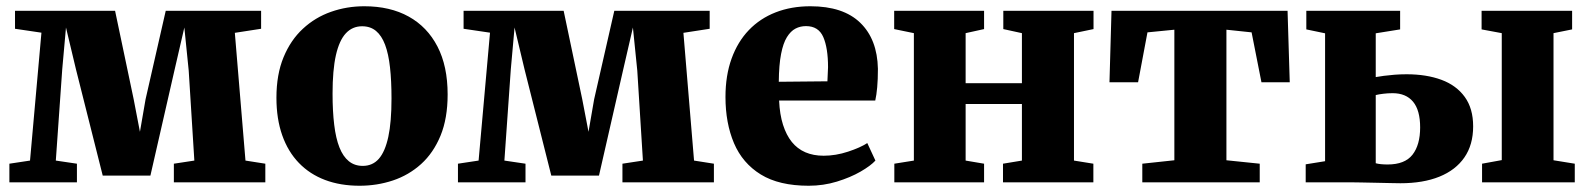

<svg xmlns="http://www.w3.org/2000/svg" viewBox="-20 -583 5088 614"><path d="M10 0V-59.5L76 -69.5L112.5 -478.5L28 -491V-548.5H348L407.5 -265.5L427.5 -161.5L445.5 -265.5L510 -548.5H815V-491L731 -478L765 -69.5L828.5 -59.5V0H536V-59.5L601.5 -69.5L583.5 -357L569.5 -495L538 -358.5L461 -21.5H308.5L223 -361L191 -495L179 -361L158.5 -69.5L226 -59.5V0Z M864 -270.5Q864 -345 886.8 -400Q909.5 -455 948.8 -491.2Q988 -527.5 1038.5 -545.2Q1089 -563 1145 -563Q1227.5 -563 1287 -530Q1346.5 -497 1379 -434.2Q1411.5 -371.5 1411.5 -281Q1411.5 -204.5 1388.8 -149.2Q1366 -94 1326.8 -58.5Q1287.5 -23 1236.8 -6Q1186 11 1130 11Q1068.5 11 1019.5 -7.5Q970.5 -26 935.8 -62Q901 -98 882.5 -150.5Q864 -203 864 -270.5ZM1140 -52.5Q1171.5 -52.5 1191.5 -75.2Q1211.5 -98 1221.8 -145.5Q1232 -193 1232 -268Q1232 -324.5 1227.2 -367.5Q1222.5 -410.5 1211.5 -439.8Q1200.5 -469 1182.5 -484Q1164.5 -499 1138 -499Q1107 -499 1086 -476.5Q1065 -454 1054.2 -406.5Q1043.5 -359 1043.5 -283.5Q1043.5 -227 1048.8 -183.8Q1054 -140.5 1065.5 -111.5Q1077 -82.5 1095.5 -67.5Q1114 -52.5 1140 -52.5Z M1444.5 0V-59.5L1510.5 -69.5L1547 -478.5L1462.5 -491V-548.5H1782.5L1842 -265.5L1862 -161.5L1880 -265.5L1944.5 -548.5H2249.5V-491L2165.5 -478L2199.5 -69.5L2263 -59.5V0H1970.5V-59.5L2036 -69.5L2018 -357L2004 -495L1972.5 -358.5L1895.5 -21.5H1743L1657.5 -361L1625.5 -495L1613.5 -361L1593 -69.5L1660.5 -59.5V0Z M2566 11Q2471.5 11 2413 -25Q2354.5 -61 2327.2 -125.2Q2300 -189.5 2300 -273Q2300 -341.5 2319.5 -395.5Q2339 -449.5 2374.8 -486.8Q2410.5 -524 2460.5 -543.5Q2510.5 -563 2571.5 -563Q2676.5 -563 2731 -510.2Q2785.5 -457.5 2787.5 -363Q2787.5 -328.5 2785.2 -303.8Q2783 -279 2779 -261.5H2471.5Q2473.5 -217 2484 -184Q2494.5 -151 2512.2 -129Q2530 -107 2555.5 -96Q2581 -85 2614 -85Q2652.5 -85 2692 -98Q2731.5 -111 2753.5 -125.5L2779.5 -69.5Q2764.5 -53 2732 -34.2Q2699.5 -15.5 2656.2 -2.2Q2613 11 2566 11ZM2470.5 -321.5 2626 -323Q2626.5 -334.5 2627 -345.5Q2627.5 -356.5 2628 -368Q2628 -429.5 2612.8 -464.5Q2597.5 -499.5 2557.5 -499.5Q2539 -499.5 2523.8 -491.5Q2508.5 -483.5 2496.5 -464.2Q2484.5 -445 2477.8 -410.2Q2471 -375.5 2470.5 -321.5Z M2840 0V-59.5L2902.5 -69.5V-477L2839.5 -490V-548.5H3127V-490L3068 -477V-317H3248V-477L3188.5 -490V-548.5H3477V-490L3414.5 -477V-69.5L3476.5 -59.5V0H3187.5V-59.5L3248 -69.5V-250.5H3068V-69.5L3127 -59.5V0Z M3633 0V-59.5L3735.5 -70.5V-488L3649.5 -479.5L3619.5 -320H3528L3534.5 -548.5H4097.5L4104.5 -320H4014L3982.5 -479.5L3902 -488V-70.5L4008.5 -59.5V0Z M4719.5 0V-59.5L4782.5 -71V-477L4718 -489V-548.5H5007.5V-489L4948 -477V-70.5L5016 -59.5V0ZM4155.5 0V-57.5L4217.5 -67.5V-476.5L4157.5 -489V-548.5H4457.5V-489L4379.5 -476.5V-336.5Q4390.5 -338.5 4405.5 -340.5Q4420.5 -342.5 4439.2 -344Q4458 -345.5 4478 -345.5Q4541.5 -345.5 4589.5 -327.8Q4637.5 -310 4664.2 -273Q4691 -236 4691 -179Q4691 -120 4663 -79.5Q4635 -39 4583 -18Q4531 3 4458.5 3Q4450 3 4428.8 2.5Q4407.5 2 4381.8 1.5Q4356 1 4332.8 0.5Q4309.5 0 4297 0ZM4417.5 -57Q4472.5 -57 4497 -88.2Q4521.5 -119.5 4521.5 -175.5Q4521.5 -230.5 4498.8 -257.8Q4476 -285 4433.5 -285Q4418 -285 4403.8 -283.2Q4389.5 -281.5 4379.5 -279V-61Q4386 -59 4396.2 -58Q4406.5 -57 4417.5 -57Z"/></svg>

Font: Merriweather 36pt Black
Style: Regular
Weight: 900
Version: Version 2.100